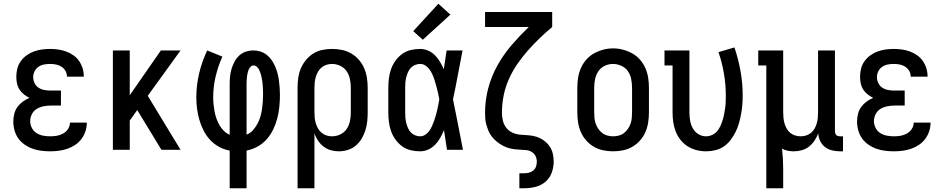

<svg xmlns="http://www.w3.org/2000/svg" viewBox="-20 -799 5040 1024"><path d="M247 8Q224 8 200 5Q176 2 153.5 -6Q131 -14 111 -28Q91 -42 77.5 -61Q64 -80 57.5 -103.5Q51 -127 51 -151Q51 -171 56 -191.5Q61 -212 73 -228.5Q85 -245 101.5 -257Q118 -269 137 -277Q121 -285 107 -296Q93 -307 83.5 -322Q74 -337 70.5 -354.5Q67 -372 67 -390Q67 -412 72.5 -433.5Q78 -455 91 -473Q104 -491 122 -504Q140 -517 160.5 -524.5Q181 -532 203 -535Q225 -538 247 -538Q269 -538 290.5 -535Q312 -532 332.5 -524.5Q353 -517 371 -504.5Q389 -492 401.5 -474Q414 -456 420.5 -435Q427 -414 427 -392Q427 -392 427 -391.5Q427 -391 427 -390H337Q337 -390 337 -390.5Q337 -391 337 -391Q337 -407 329 -421Q321 -435 307.5 -443.5Q294 -452 278.5 -455Q263 -458 247 -458Q231 -458 215 -455Q199 -452 185.5 -443Q172 -434 164.5 -419Q157 -404 157 -388Q157 -371 164.5 -355.5Q172 -340 186 -331Q200 -322 216.5 -319Q233 -316 250 -316H305V-236H250Q231 -236 211.5 -232Q192 -228 175.5 -218Q159 -208 150 -190Q141 -172 141 -153Q141 -153 141 -153Q141 -153 141 -153Q141 -134 150 -116.5Q159 -99 175 -89Q191 -79 210 -75.5Q229 -72 247 -72Q266 -72 283.5 -75Q301 -78 317 -87Q333 -96 343 -111.5Q353 -127 353 -145Q353 -145 353 -145Q353 -145 353 -145H443Q443 -145 443 -145Q443 -145 443 -145Q443 -121 435.5 -98.5Q428 -76 414 -57.5Q400 -39 380.5 -26Q361 -13 339 -5.5Q317 2 294 5Q271 8 247 8Z M582 0V-530H672V-291L838 -530H943L768 -288L793 -247L943 0H841L712 -212L672 -156V0Z M1205 205V4Q1175 -1 1148 -16Q1121 -31 1100.5 -53Q1080 -75 1066 -102.5Q1052 -130 1043.5 -159Q1035 -188 1031 -218.5Q1027 -249 1027 -279Q1027 -344 1042 -407.5Q1057 -471 1085 -530L1166 -497Q1143 -446 1130 -391Q1117 -336 1117 -280Q1117 -260 1119 -241Q1121 -222 1124.5 -203.5Q1128 -185 1134.5 -166.5Q1141 -148 1150.5 -131.5Q1160 -115 1173.5 -101.5Q1187 -88 1205 -80V-350Q1205 -371 1207 -391.5Q1209 -412 1215 -432Q1221 -452 1231 -470.5Q1241 -489 1256 -503Q1271 -517 1291 -523.5Q1311 -530 1332 -530Q1351 -530 1369.5 -524Q1388 -518 1403 -506Q1418 -494 1429 -478Q1440 -462 1447.5 -444.5Q1455 -427 1460 -408.5Q1465 -390 1467.5 -371Q1470 -352 1471.5 -332.5Q1473 -313 1473 -294Q1473 -263 1470 -231Q1467 -199 1459 -168.5Q1451 -138 1437.5 -109.5Q1424 -81 1403 -57Q1382 -33 1354 -17.5Q1326 -2 1295 4V205ZM1295 -81Q1314 -88 1328 -103.5Q1342 -119 1352 -137Q1362 -155 1368 -174.5Q1374 -194 1377 -214.5Q1380 -235 1381.5 -255.5Q1383 -276 1383 -296Q1383 -307 1382.5 -318Q1382 -329 1381.5 -339.5Q1381 -350 1379.5 -361Q1378 -372 1376 -382.5Q1374 -393 1371 -403.5Q1368 -414 1363.5 -424Q1359 -434 1351 -442Q1343 -450 1332 -450Q1323 -450 1316 -442.5Q1309 -435 1305.5 -426Q1302 -417 1300 -407.5Q1298 -398 1297 -388.5Q1296 -379 1295.5 -369Q1295 -359 1295 -350Z M1567 205V-330Q1567 -356 1570.5 -382.5Q1574 -409 1584 -433Q1594 -457 1611 -478Q1628 -499 1650 -513Q1672 -527 1698 -532.5Q1724 -538 1751 -538Q1778 -538 1804.5 -532.5Q1831 -527 1854 -513.5Q1877 -500 1894.5 -479.5Q1912 -459 1922.5 -434.5Q1933 -410 1937 -383.5Q1941 -357 1941 -330V-200Q1941 -176 1938.5 -151.5Q1936 -127 1928.5 -103.5Q1921 -80 1908.5 -59Q1896 -38 1877.5 -22.5Q1859 -7 1835.5 0.5Q1812 8 1787 8Q1765 8 1744 2Q1723 -4 1706 -17Q1689 -30 1676.5 -48.5Q1664 -67 1657 -87V205ZM1751 -72Q1774 -72 1795.5 -82.5Q1817 -93 1829.5 -112Q1842 -131 1846.5 -154Q1851 -177 1851 -200V-330Q1851 -353 1846.5 -376Q1842 -399 1829.5 -418Q1817 -437 1795.5 -447.5Q1774 -458 1751 -458Q1736 -458 1721.5 -453.5Q1707 -449 1695.5 -439.5Q1684 -430 1676.5 -417Q1669 -404 1664.5 -389.5Q1660 -375 1658.5 -360Q1657 -345 1657 -330V-200Q1657 -185 1658.5 -170Q1660 -155 1664.5 -140.5Q1669 -126 1676.5 -113Q1684 -100 1695.5 -90.5Q1707 -81 1721.5 -76.5Q1736 -72 1751 -72Z M2221 8Q2195 8 2170 2Q2145 -4 2124.5 -19Q2104 -34 2089 -55Q2074 -76 2065.5 -100Q2057 -124 2054 -149.5Q2051 -175 2051 -200V-330Q2051 -355 2054 -380.5Q2057 -406 2065.5 -430Q2074 -454 2089 -475Q2104 -496 2124.5 -511Q2145 -526 2170 -532Q2195 -538 2221 -538Q2243 -538 2263.5 -529Q2284 -520 2299.5 -504.5Q2315 -489 2326.5 -469.5Q2338 -450 2347 -430Q2351 -455 2354.5 -480Q2358 -505 2362 -530H2447Q2434 -465 2422 -399.5Q2410 -334 2396 -269Q2410 -202 2423 -134.5Q2436 -67 2449 0H2364Q2360 -26 2356 -52.5Q2352 -79 2348 -105Q2339 -84 2328 -64Q2317 -44 2301 -27.5Q2285 -11 2264 -1.5Q2243 8 2221 8ZM2221 -72Q2235 -72 2248 -80.5Q2261 -89 2269.5 -101Q2278 -113 2284 -126.5Q2290 -140 2295 -154Q2300 -168 2304 -182Q2308 -196 2311.5 -210.5Q2315 -225 2317.5 -239.5Q2320 -254 2323 -269Q2320 -288 2315.5 -306.5Q2311 -325 2306 -343.5Q2301 -362 2295 -380Q2289 -398 2279.5 -415Q2270 -432 2255 -445Q2240 -458 2221 -458Q2207 -458 2193.5 -452.5Q2180 -447 2170.5 -436.5Q2161 -426 2155.5 -413Q2150 -400 2146.5 -386Q2143 -372 2142 -358Q2141 -344 2141 -330V-200Q2141 -186 2142 -172Q2143 -158 2146.5 -144Q2150 -130 2155.5 -117Q2161 -104 2170.5 -93.5Q2180 -83 2193.5 -77.5Q2207 -72 2221 -72ZM2235 -587 2184 -633 2318 -779 2382 -721Z M2750 205V125H2777Q2790 125 2802.5 121.5Q2815 118 2825 109.5Q2835 101 2839 88.5Q2843 76 2843 63Q2843 47 2836 33Q2829 19 2815.5 11Q2802 3 2786.5 1.5Q2771 0 2755.5 -0.5Q2740 -1 2724.5 -3Q2709 -5 2694.5 -9Q2680 -13 2666 -20Q2652 -27 2639.5 -36Q2627 -45 2616 -56Q2605 -67 2596.5 -80Q2588 -93 2582.5 -107.5Q2577 -122 2573 -137Q2569 -152 2568 -167.5Q2567 -183 2567 -198Q2567 -265 2584 -329Q2601 -393 2633.5 -451Q2666 -509 2709 -559Q2752 -609 2800 -655H2567V-735H2925V-655Q2890 -626 2857 -594Q2824 -562 2794 -528Q2764 -494 2738 -456Q2712 -418 2693.5 -376Q2675 -334 2666 -289Q2657 -244 2657 -198Q2657 -177 2662 -155.5Q2667 -134 2680.5 -117Q2694 -100 2714.5 -91Q2735 -82 2756.5 -80.5Q2778 -79 2799.5 -77.5Q2821 -76 2841.5 -69.5Q2862 -63 2880 -50Q2898 -37 2910.5 -19.5Q2923 -2 2928 19.5Q2933 41 2933 63Q2933 93 2922.5 122Q2912 151 2889 170.5Q2866 190 2836.5 197.5Q2807 205 2777 205Z M3250 8Q3223 8 3196.5 2.5Q3170 -3 3147 -16.5Q3124 -30 3106 -50.5Q3088 -71 3077.5 -95.5Q3067 -120 3063 -146.5Q3059 -173 3059 -200V-330Q3059 -357 3063 -383.5Q3067 -410 3077.5 -434.5Q3088 -459 3106 -480Q3124 -501 3147.5 -514Q3171 -527 3197 -534Q3223 -541 3250 -541Q3277 -541 3303 -534Q3329 -527 3352.5 -514Q3376 -501 3394 -480Q3412 -459 3422.5 -434.5Q3433 -410 3437 -383.5Q3441 -357 3441 -330V-200Q3441 -173 3437 -146.5Q3433 -120 3422.5 -95.5Q3412 -71 3394 -50.5Q3376 -30 3353 -16.5Q3330 -3 3303.5 2.5Q3277 8 3250 8ZM3250 -72Q3265 -72 3280.5 -76Q3296 -80 3308 -89.5Q3320 -99 3329 -112Q3338 -125 3343 -139.5Q3348 -154 3349.5 -169.5Q3351 -185 3351 -200V-330Q3351 -353 3346.5 -376.5Q3342 -400 3329 -419Q3316 -438 3294 -448Q3272 -458 3249 -458Q3226 -458 3204.5 -447.5Q3183 -437 3170.5 -418Q3158 -399 3153.5 -376Q3149 -353 3149 -330V-200Q3149 -185 3150.5 -169.5Q3152 -154 3157 -139.5Q3162 -125 3171 -112Q3180 -99 3192 -89.5Q3204 -80 3219.5 -76Q3235 -72 3250 -72Z M3746 8Q3720 8 3694.5 1.5Q3669 -5 3647 -19Q3625 -33 3609 -53.5Q3593 -74 3583.5 -98.5Q3574 -123 3570.5 -148.5Q3567 -174 3567 -200V-450H3524V-530H3657V-200Q3657 -178 3660.5 -156.5Q3664 -135 3674.5 -115.5Q3685 -96 3704 -84Q3723 -72 3745 -72Q3762 -72 3777.5 -79Q3793 -86 3804 -98.5Q3815 -111 3822 -126.5Q3829 -142 3834 -158Q3839 -174 3842 -190Q3845 -206 3847.5 -222.5Q3850 -239 3850.5 -256Q3851 -273 3851 -289Q3851 -348 3841 -406.5Q3831 -465 3812 -521L3897 -546Q3918 -484 3929.5 -419.5Q3941 -355 3941 -290Q3941 -265 3939 -240Q3937 -215 3932.5 -190.5Q3928 -166 3921 -141.5Q3914 -117 3903 -95Q3892 -73 3876.5 -52.5Q3861 -32 3840.5 -18Q3820 -4 3795.5 2Q3771 8 3746 8Z M4067 205V-450H4024V-530H4157V-200Q4157 -185 4158.5 -170Q4160 -155 4164 -141Q4168 -127 4175.5 -113.5Q4183 -100 4194.5 -90.5Q4206 -81 4220.5 -76.5Q4235 -72 4250 -72Q4265 -72 4279.5 -76.5Q4294 -81 4305.5 -90.5Q4317 -100 4324.5 -113.5Q4332 -127 4336 -141Q4340 -155 4341.5 -170Q4343 -185 4343 -200V-530H4433V-99Q4433 -94 4434.5 -88.5Q4436 -83 4440 -79Q4444 -75 4449.5 -73.5Q4455 -72 4460 -72H4476V8H4460Q4439 8 4418 3Q4397 -2 4380.5 -14.5Q4364 -27 4354.5 -46.5Q4345 -66 4344 -88Q4336 -67 4324 -49Q4312 -31 4295 -17.5Q4278 -4 4256.5 2Q4235 8 4214 8Q4198 8 4182 5Q4166 2 4151 -6Q4154 21 4155.5 48Q4157 75 4157 102V205Z M4747 8Q4724 8 4700 5Q4676 2 4653.5 -6Q4631 -14 4611 -28Q4591 -42 4577.5 -61Q4564 -80 4557.5 -103.5Q4551 -127 4551 -151Q4551 -171 4556 -191.5Q4561 -212 4573 -228.5Q4585 -245 4601.5 -257Q4618 -269 4637 -277Q4621 -285 4607 -296Q4593 -307 4583.5 -322Q4574 -337 4570.5 -354.5Q4567 -372 4567 -390Q4567 -412 4572.5 -433.5Q4578 -455 4591 -473Q4604 -491 4622 -504Q4640 -517 4660.5 -524.5Q4681 -532 4703 -535Q4725 -538 4747 -538Q4769 -538 4790.5 -535Q4812 -532 4832.5 -524.5Q4853 -517 4871 -504.5Q4889 -492 4901.5 -474Q4914 -456 4920.5 -435Q4927 -414 4927 -392Q4927 -392 4927 -391.5Q4927 -391 4927 -390H4837Q4837 -390 4837 -390.5Q4837 -391 4837 -391Q4837 -407 4829 -421Q4821 -435 4807.5 -443.5Q4794 -452 4778.5 -455Q4763 -458 4747 -458Q4731 -458 4715 -455Q4699 -452 4685.5 -443Q4672 -434 4664.5 -419Q4657 -404 4657 -388Q4657 -371 4664.5 -355.5Q4672 -340 4686 -331Q4700 -322 4716.5 -319Q4733 -316 4750 -316H4805V-236H4750Q4731 -236 4711.5 -232Q4692 -228 4675.5 -218Q4659 -208 4650 -190Q4641 -172 4641 -153Q4641 -153 4641 -153Q4641 -153 4641 -153Q4641 -134 4650 -116.5Q4659 -99 4675 -89Q4691 -79 4710 -75.5Q4729 -72 4747 -72Q4766 -72 4783.5 -75Q4801 -78 4817 -87Q4833 -96 4843 -111.5Q4853 -127 4853 -145Q4853 -145 4853 -145Q4853 -145 4853 -145H4943Q4943 -145 4943 -145Q4943 -145 4943 -145Q4943 -121 4935.5 -98.5Q4928 -76 4914 -57.5Q4900 -39 4880.5 -26Q4861 -13 4839 -5.5Q4817 2 4794 5Q4771 8 4747 8Z"/></svg>

Font: Iosevka Slab Medium
Style: Regular
Weight: 500
Monospace: yes
Designer: Belleve Invis
Foundry: Belleve Invis
Version: Version 11.1.1; ttfautohint (v1.8.3)